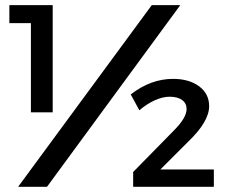

<svg xmlns="http://www.w3.org/2000/svg" viewBox="-20 -720 879 740"><path d="M16.1 -630.9V-700.2H183.1V-287.1H99.1V-630.9ZM49.8 0 564.9 -700.2H674.8L161.1 0ZM483.9 -356Q561 -416 647 -416Q709 -416 747.6 -387.2Q786.1 -358.4 786.1 -311Q786.1 -251.5 706.1 -174.8L598.1 -66.9H804.2V0H493.2V-57.1L649.9 -216.8Q699.2 -266.1 699.2 -299.8Q699.2 -321.8 681.9 -334.5Q664.6 -347.2 633.8 -347.2Q606.9 -347.2 576.2 -333.3Q545.4 -319.3 517.1 -294.9Z"/></svg>

Font: Trueno
Style: Rg
Weight: 400
Designer: Julieta Ulanovsky
Foundry: Julieta Ulanovsky
Version: Version 3.001b